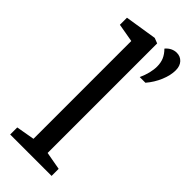

<svg xmlns="http://www.w3.org/2000/svg" viewBox="-237 -754 787 787"><g transform="rotate(45 156.5 -360.0)"><path d="M19 0V-41L99 -55V-622L19 -636V-677L158 -699L181 -690V-55L259 -41V0ZM228 -542Q238 -564 243 -584.5Q248 -605 248 -623Q248 -645 240.5 -662.5Q233 -680 217 -696Q227 -708 239.5 -714Q252 -720 265 -720Q286 -720 299.5 -705.5Q313 -691 313 -666Q313 -637 299 -603.5Q285 -570 261 -542Z"/></g></svg>

Font: Faustina
Style: Regular
Weight: 400
Designer: Alfonso Garcia
Foundry: http://www.omnibus-type.com
Version: Version 1.200